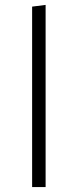

<svg xmlns="http://www.w3.org/2000/svg" viewBox="-20 -763 317 783"><path d="M166 0H111V-736L166 -743Z"/></svg>

Font: Fira Sans Light
Style: Regular
Weight: 300
Designer: bBox Type GmbH & Carrois Corporate GbR & Edenspiekermann AG
Foundry: bBox Type GmbH & Carrois Corporate GbR & Edenspiekermann AG
Version: Version 4.301